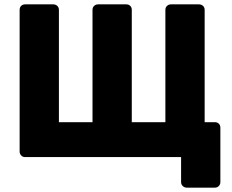

<svg xmlns="http://www.w3.org/2000/svg" viewBox="-20 -720 1062 880"><path d="M836 140Q825 140 817.5 132.5Q810 125 810 115V0H95Q84 0 77 -7.5Q70 -15 70 -25V-675Q70 -686 77 -693Q84 -700 95 -700H224Q235 -700 242.5 -693Q250 -686 250 -675V-160H404V-675Q404 -686 411.5 -693Q419 -700 429 -700H559Q570 -700 577 -693Q584 -686 584 -675V-160H738V-675Q738 -686 745.5 -693Q753 -700 763 -700H892Q903 -700 910.5 -693Q918 -686 918 -675V-160H965Q976 -160 983 -153Q990 -146 990 -135V115Q990 125 983 132.5Q976 140 965 140Z"/></svg>

Font: Rubik Light
Style: Bold
Weight: 700
Version: Version 2.104